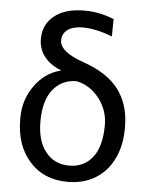

<svg xmlns="http://www.w3.org/2000/svg" viewBox="-54 -809 675 863"><g transform="rotate(5 283.0 -377.5)"><path d="M107.9 -619.6C107.9 -560.5 144 -513.2 208.5 -487.8L209 -485.4C162.1 -474.1 123.5 -446.8 92.8 -403.8C62 -360.8 46.9 -312.5 46.9 -258.8V-252.4C46.9 -173.8 68.4 -110.4 111.3 -62.5C153.8 -14.2 211.4 9.8 283.7 9.8C331.1 9.8 372.6 -1 408.2 -22.9C443.8 -44.4 471.2 -75.2 490.2 -114.7C509.3 -154.3 519 -198.7 519 -248.5V-267.6C517.6 -331.5 500 -385.3 466.3 -429.2C432.6 -472.7 379.4 -507.3 307.6 -532.2C235.4 -557.1 199.2 -586.9 199.2 -622.1C199.2 -662.6 234.4 -687.5 290.5 -687.5C331.1 -687.5 375.5 -677.7 424.8 -658.7L425.8 -736.8C382.3 -754.9 337.9 -763.7 292.5 -763.7C235.4 -763.7 190.4 -751 157.7 -725.1C124.5 -699.2 107.9 -664.1 107.9 -619.6ZM138.2 -248.5C138.2 -312.5 151.4 -360.8 178.2 -394.5C205.1 -427.7 240.2 -444.3 284.7 -444.3C325.2 -436 359.4 -414.6 387.2 -378.9C414.6 -343.3 428.2 -303.2 428.2 -258.8C428.2 -194.3 415 -145.5 389.2 -112.8C363.3 -80.1 328.1 -63.5 283.7 -63.5C239.3 -63.5 203.6 -80.1 177.7 -113.3C151.4 -146 138.2 -191.4 138.2 -248.5Z"/></g></svg>

Font: Roboto
Style: Regular
Weight: 400
Designer: Google
Version: Version 2.137; 2017